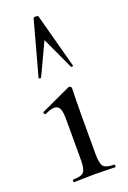

<svg xmlns="http://www.w3.org/2000/svg" viewBox="-142 -780 555 830"><g transform="rotate(-20 135.0 -365.0)"><path d="M49 -12Q86 -12 97.5 -25.5Q109 -39 109 -81V-266Q109 -301 102 -316.5Q95 -332 77 -332Q61 -332 34 -319H33Q29 -319 27 -324.5Q25 -330 29 -331L165 -394L169 -395Q172 -395 175.5 -392Q179 -389 179 -385Q179 -378 178 -345Q177 -312 177 -267V-81Q177 -39 188.5 -25.5Q200 -12 237 -12Q240 -12 240 -6Q240 0 237 0Q213 0 198 -1L143 -2L88 -1Q73 0 49 0Q46 0 46 -6Q46 -12 49 -12ZM206 -474 138 -621 69 -474Q68 -471 62.5 -472.5Q57 -474 58 -476L126 -725Q127 -730 137 -730Q148 -730 149 -725L216 -476Q218 -474 212.5 -472.5Q207 -471 206 -474Z"/></g></svg>

Font: Cormorant Infant Medium
Style: Regular
Weight: 500
Designer: Christian Thalmann (Catharsis Fonts)
Foundry: Catharsis Fonts
Version: Version 4.000